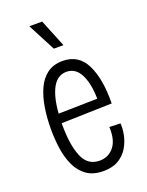

<svg xmlns="http://www.w3.org/2000/svg" viewBox="-143 -818 689 900"><g transform="rotate(-20 201.5 -367.5)"><path d="M215 11Q163 11 130.5 -12.5Q98 -36 80 -75.5Q62 -115 55.5 -162Q49 -209 49 -257Q49 -313 57 -363.5Q65 -414 83 -454Q101 -494 132 -517Q163 -540 209 -540Q289 -540 324.5 -467.5Q360 -395 358 -274L106 -267Q106 -263 106 -258Q106 -158 130.5 -99.5Q155 -41 214 -41Q258 -41 285.5 -74.5Q313 -108 310 -174L365 -172Q367 -145 360.5 -113.5Q354 -82 337 -53.5Q320 -25 290 -7Q260 11 215 11ZM209 -486Q164 -486 139 -441Q114 -396 108 -314L302 -318Q301 -394 277.5 -440Q254 -486 209 -486ZM191 -608 119 -746H183L239 -608Z"/></g></svg>

Font: Bricolage Grotesque 12pt Condensed ExtraLight
Style: Regular
Weight: 200
Width: 3
Designer: Mathieu Triay
Foundry: Atelier Triay
Version: Version 1.001; ttfautohint (v1.8.4.7-5d5b);gftools[0.9.33.de